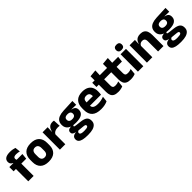

<svg xmlns="http://www.w3.org/2000/svg" viewBox="317 -2171 3845 3845"><g transform="rotate(-45 2240.0 -248.0)"><path d="M228 -676.5Q268.5 -676.5 303.2 -670.2Q338 -664 364 -655L377 -542Q357 -547.5 334.5 -551.5Q312 -555.5 285.5 -555.5Q254 -555.5 236.2 -548.8Q218.5 -542 211.8 -530.2Q205 -518.5 205 -502V-501Q205 -489 208.8 -479.5Q212.5 -470 217.5 -461.5L118.5 -458V-473.5Q92.5 -483.5 74.2 -505Q56 -526.5 56 -561V-563.5Q56 -617 97.8 -646.8Q139.5 -676.5 228 -676.5ZM225 0H72.5V-426.5H225ZM364 -349H6.5V-469.5L138.5 -468.5L196.5 -469.5H376.5Z M645 14Q526 14 465.2 -45.2Q404.5 -104.5 404.5 -212V-276.5Q404.5 -385.5 465.5 -445.8Q526.5 -506 645 -506Q763.5 -506 824.2 -445.8Q885 -385.5 885 -276.5V-212Q885 -104.5 824.5 -45.2Q764 14 645 14ZM645 -106.5Q687.5 -106.5 709.8 -132.2Q732 -158 732 -205.5V-283Q732 -333 709.8 -359Q687.5 -385 645 -385Q602.5 -385 580.2 -359Q558 -333 558 -283V-205.5Q558 -158 580.2 -132.2Q602.5 -106.5 645 -106.5Z M1119 -276 1077 -369H1113Q1125 -430 1159.8 -464.8Q1194.5 -499.5 1258 -499.5Q1269 -499.5 1278.2 -498Q1287.5 -496.5 1296 -494.5L1303.5 -340Q1293 -343 1279 -344.2Q1265 -345.5 1250.5 -345.5Q1201.5 -345.5 1168 -327.2Q1134.5 -309 1119 -276ZM1122 0H969V-491.5H1113L1106.5 -334.5L1122 -332.5Z M1581.5 -153Q1463 -153 1403.5 -197Q1344 -241 1344 -320.5V-327Q1344 -381 1368.2 -418.2Q1392.5 -455.5 1443 -476Q1493.5 -496.5 1572.5 -500.5L1835 -512.5V-404.5L1704.5 -408V-403Q1738 -397.5 1759.8 -384.2Q1781.5 -371 1792.2 -349.8Q1803 -328.5 1803 -297.5V-294Q1803 -225.5 1748.8 -189.2Q1694.5 -153 1581.5 -153ZM1574 79.5H1589Q1625 79.5 1647.2 75Q1669.5 70.5 1680 61.5Q1690.5 52.5 1690.5 39V38Q1690.5 20.5 1675.8 13Q1661 5.5 1631.5 3L1486.5 -11.5L1520 -13.5Q1505 -11 1494.2 -5Q1483.5 1 1477.2 10Q1471 19 1471 32V33Q1471 48 1482 58.5Q1493 69 1515.8 74.2Q1538.5 79.5 1574 79.5ZM1585.5 191.5H1566.5Q1492.5 191.5 1440.2 179.8Q1388 168 1361 142.5Q1334 117 1334 75V73Q1334 44.5 1346.5 25Q1359 5.5 1382.5 -5.5Q1406 -16.5 1437.5 -19V-24Q1399 -31 1378.2 -48.5Q1357.5 -66 1357.5 -97.5V-98Q1357.5 -120.5 1367.8 -136Q1378 -151.5 1398 -159.8Q1418 -168 1447 -169.5V-186L1560 -157.5L1527 -158Q1509.5 -158 1502.2 -153.5Q1495 -149 1495 -140V-139.5Q1495 -128.5 1506.8 -123.8Q1518.5 -119 1545 -116L1661.5 -102.5Q1746.5 -92.5 1788 -60.5Q1829.5 -28.5 1829.5 38.5V41.5Q1829.5 92.5 1800.8 125.8Q1772 159 1717.8 175.2Q1663.5 191.5 1585.5 191.5ZM1576.5 -256Q1606 -256 1625.2 -263.8Q1644.5 -271.5 1654.2 -286.8Q1664 -302 1664 -323.5V-328Q1664 -349.5 1654.5 -364.5Q1645 -379.5 1625.8 -387.2Q1606.5 -395 1576.5 -395H1576Q1545.5 -395 1526 -387Q1506.5 -379 1497.2 -364Q1488 -349 1488 -327.5V-323.5Q1488 -302 1497.8 -286.8Q1507.5 -271.5 1527 -263.8Q1546.5 -256 1576.5 -256Z M2132 12.5Q1998 12.5 1934 -47.2Q1870 -107 1870 -221.5V-272.5Q1870 -385.5 1930 -445.8Q1990 -506 2104.5 -506Q2181.5 -506 2232.8 -479.8Q2284 -453.5 2309.8 -405Q2335.5 -356.5 2335.5 -288.5V-272Q2335.5 -253 2333.8 -233.2Q2332 -213.5 2329 -196.5H2191Q2193 -225.5 2193.5 -251.2Q2194 -277 2194 -298Q2194 -328.5 2184.5 -349.2Q2175 -370 2155.2 -381Q2135.5 -392 2104.5 -392Q2058.5 -392 2037.2 -367.2Q2016 -342.5 2016 -297V-252L2017 -235.5V-200.5Q2017 -181.5 2023.2 -164.5Q2029.5 -147.5 2045.2 -134.8Q2061 -122 2088.8 -114.8Q2116.5 -107.5 2159.5 -107.5Q2205 -107.5 2247 -116.2Q2289 -125 2327.5 -140L2315 -25Q2281 -7.5 2234.5 2.5Q2188 12.5 2132 12.5ZM2298 -196.5H1951V-291H2298Z M2617 11Q2551.5 11 2512.8 -8.8Q2474 -28.5 2457 -68Q2440 -107.5 2440 -165.5V-440H2592V-190Q2592 -154 2608.2 -137.2Q2624.5 -120.5 2669 -120.5Q2693.5 -120.5 2717.5 -126Q2741.5 -131.5 2761 -140L2748 -13.5Q2722.5 -2.5 2689.2 4.2Q2656 11 2617 11ZM2743 -369.5H2374V-489.5H2756.5ZM2587.5 -478.5H2442L2441.5 -605.5L2593 -620Z M2969 11Q2903.5 11 2864.8 -8.8Q2826 -28.5 2809 -68Q2792 -107.5 2792 -165.5V-440H2944V-190Q2944 -154 2960.2 -137.2Q2976.5 -120.5 3021 -120.5Q3045.5 -120.5 3069.5 -126Q3093.5 -131.5 3113 -140L3100 -13.5Q3074.5 -2.5 3041.2 4.2Q3008 11 2969 11ZM3095 -369.5H2726V-489.5H3108.5ZM2939.5 -478.5H2794L2793.5 -605.5L2945 -620Z M3331.5 0H3178.5V-491.5H3331.5ZM3255 -538Q3212 -538 3192.5 -557.8Q3173 -577.5 3173 -611V-614.5Q3173 -648 3192.5 -667.5Q3212 -687 3255 -687Q3297 -687 3316.8 -667.5Q3336.5 -648 3336.5 -614.5V-611Q3336.5 -577 3316.8 -557.5Q3297 -538 3255 -538Z M3902.5 0H3749.5V-289Q3749.5 -316 3742.5 -335.8Q3735.5 -355.5 3719 -366Q3702.5 -376.5 3674 -376.5Q3650.5 -376.5 3632.5 -368.2Q3614.5 -360 3602.2 -345.8Q3590 -331.5 3584 -313.5L3560.5 -385H3586.5Q3594.5 -418.5 3612.8 -445Q3631 -471.5 3663 -487.2Q3695 -503 3744 -503Q3799 -503 3834 -481.8Q3869 -460.5 3885.8 -418.5Q3902.5 -376.5 3902.5 -313.5ZM3586.5 0H3433.5V-491.5H3585.5L3580.5 -368.5L3586.5 -354Z M4217.5 -153Q4099 -153 4039.5 -197Q3980 -241 3980 -320.5V-327Q3980 -381 4004.2 -418.2Q4028.5 -455.5 4079 -476Q4129.5 -496.5 4208.5 -500.5L4471 -512.5V-404.5L4340.5 -408V-403Q4374 -397.5 4395.8 -384.2Q4417.5 -371 4428.2 -349.8Q4439 -328.5 4439 -297.5V-294Q4439 -225.5 4384.8 -189.2Q4330.5 -153 4217.5 -153ZM4210 79.5H4225Q4261 79.5 4283.2 75Q4305.5 70.5 4316 61.5Q4326.5 52.5 4326.5 39V38Q4326.5 20.5 4311.8 13Q4297 5.5 4267.5 3L4122.5 -11.5L4156 -13.5Q4141 -11 4130.2 -5Q4119.5 1 4113.2 10Q4107 19 4107 32V33Q4107 48 4118 58.5Q4129 69 4151.8 74.2Q4174.5 79.5 4210 79.5ZM4221.5 191.5H4202.5Q4128.5 191.5 4076.2 179.8Q4024 168 3997 142.5Q3970 117 3970 75V73Q3970 44.5 3982.5 25Q3995 5.5 4018.5 -5.5Q4042 -16.5 4073.5 -19V-24Q4035 -31 4014.2 -48.5Q3993.5 -66 3993.5 -97.5V-98Q3993.5 -120.5 4003.8 -136Q4014 -151.5 4034 -159.8Q4054 -168 4083 -169.5V-186L4196 -157.5L4163 -158Q4145.5 -158 4138.2 -153.5Q4131 -149 4131 -140V-139.5Q4131 -128.5 4142.8 -123.8Q4154.5 -119 4181 -116L4297.5 -102.5Q4382.5 -92.5 4424 -60.5Q4465.5 -28.5 4465.5 38.5V41.5Q4465.5 92.5 4436.8 125.8Q4408 159 4353.8 175.2Q4299.5 191.5 4221.5 191.5ZM4212.5 -256Q4242 -256 4261.2 -263.8Q4280.5 -271.5 4290.2 -286.8Q4300 -302 4300 -323.5V-328Q4300 -349.5 4290.5 -364.5Q4281 -379.5 4261.8 -387.2Q4242.5 -395 4212.5 -395H4212Q4181.5 -395 4162 -387Q4142.5 -379 4133.2 -364Q4124 -349 4124 -327.5V-323.5Q4124 -302 4133.8 -286.8Q4143.5 -271.5 4163 -263.8Q4182.5 -256 4212.5 -256Z"/></g></svg>

Font: Anek Malayalam
Style: Bold
Weight: 700
Version: Version 1.003